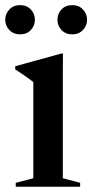

<svg xmlns="http://www.w3.org/2000/svg" viewBox="-35 -712 352 732"><path d="M205 -508 204.5 -410.5V-32.5L270.5 -15V0H25V-15L92 -32.5V-399Q86.5 -404 76 -411.5Q65.5 -419 52 -428.2Q38.5 -437.5 23 -447.5V-459.5L199 -508ZM41.5 -581Q16.5 -581 0.8 -597.5Q-15 -614 -15 -636.5Q-15 -659.5 0.8 -676Q16.5 -692.5 41.5 -692.5Q67 -692.5 82.5 -676Q98 -659.5 98 -636.5Q98 -614 82.5 -597.5Q67 -581 41.5 -581ZM240.5 -581Q215 -581 199.5 -597.5Q184 -614 184 -636.5Q184 -659.5 199.5 -676Q215 -692.5 240.5 -692.5Q265.5 -692.5 281.2 -676Q297 -659.5 297 -636.5Q297 -614 281.2 -597.5Q265.5 -581 240.5 -581Z"/></svg>

Font: Newsreader 60pt Medium
Style: Regular
Weight: 500
Designer: Hugues Gentile
Foundry: Production Type
Version: Version 1.003